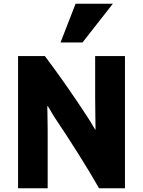

<svg xmlns="http://www.w3.org/2000/svg" viewBox="-20 -1001 767 1031"><path d="M423 -773H305L386 -981H586ZM651 10H512C446 -106 355 -249 275 -368C258 -393 239 -432 234 -432C234 -409 236 -349 236 -301V10H77V-700H221C295 -602 381 -479 454 -366C472 -339 486 -311 493 -303C493 -342 491 -415 491 -475V-700H651Z"/></svg>

Font: Repo ExtraBold
Style: Bold
Weight: 700
Designer: Stefan Peev
Foundry: Context Ltd
Version: Version 1.502